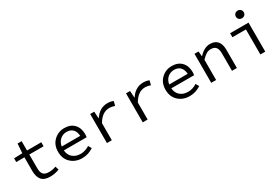

<svg xmlns="http://www.w3.org/2000/svg" viewBox="72 -1745 4056 2785"><g transform="rotate(-30 2100.0 -352.0)"><path d="M394 12Q293 12 249.5 -40.5Q206 -93 206 -189V-419H69V-481L209 -486L220 -642H288V-486H527V-419H288V-188Q288 -120 315.5 -87.5Q343 -55 411 -55Q469 -55 528 -77L546 -17Q466 12 394 12Z M930 12Q817 12 742.5 -57Q668 -126 668 -244Q668 -358 741 -428Q814 -498 916 -498Q1020 -498 1079 -436Q1138 -374 1138 -270Q1138 -246 1134 -220H751Q758 -140 810 -97Q862 -54 940 -54Q1016 -54 1088 -100L1118 -46Q1031 12 930 12ZM918 -433Q856 -433 810 -393.5Q764 -354 753 -284H1063Q1058 -358 1020 -395.5Q982 -433 918 -433Z M1346 0V-486H1414L1421 -371H1424Q1507 -498 1641 -498Q1697 -498 1737 -478L1718 -407Q1670 -424 1628 -424Q1508 -424 1428 -285V0Z M1946 0V-486H2014L2021 -371H2024Q2107 -498 2241 -498Q2297 -498 2337 -478L2318 -407Q2270 -424 2228 -424Q2108 -424 2028 -285V0Z M2730 12Q2617 12 2542.5 -57Q2468 -126 2468 -244Q2468 -358 2541 -428Q2614 -498 2716 -498Q2820 -498 2879 -436Q2938 -374 2938 -270Q2938 -246 2934 -220H2551Q2558 -140 2610 -97Q2662 -54 2740 -54Q2816 -54 2888 -100L2918 -46Q2831 12 2730 12ZM2718 -433Q2656 -433 2610 -393.5Q2564 -354 2553 -284H2863Q2858 -358 2820 -395.5Q2782 -433 2718 -433Z M3093 0V-486H3161L3168 -403H3172Q3262 -498 3355 -498Q3523 -498 3523 -302V0H3441V-291Q3441 -361 3414.5 -394Q3388 -427 3329 -427Q3288 -427 3254.5 -406.5Q3221 -386 3175 -339V0Z M3916 0V-419H3690V-486H3998V0ZM3882 -652Q3882 -680 3901 -698Q3920 -716 3948 -716Q3976 -716 3995 -698Q4014 -680 4014 -652Q4014 -623 3995 -605.5Q3976 -588 3948 -588Q3920 -588 3901 -605.5Q3882 -623 3882 -652Z"/></g></svg>

Font: TypoPRO Source Code Pro
Style: Regular
Weight: 400
Monospace: yes
Designer: Paul D. Hunt, Teo Tuominen
Foundry: Adobe Systems Incorporated
Version: Version 2.010;PS 1.0;hotconv 1.0.84;makeotf.lib2.5.63406